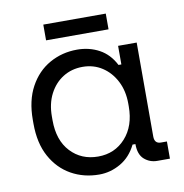

<svg xmlns="http://www.w3.org/2000/svg" viewBox="-75 -707 762 793"><g transform="rotate(-10 306.0 -311.0)"><path d="M279 14Q214 14 161.5 -15.5Q109 -45 78 -101.5Q47 -158 47 -240V-256Q47 -337 78 -394Q109 -451 161.5 -480.5Q214 -510 277 -510Q328 -510 369.5 -487.5Q411 -465 435 -418H447V-496H525V-102Q525 -72 552 -72H577V0H524Q493 0 470 -20Q447 -40 447 -84H435Q411 -35 368.5 -10.5Q326 14 279 14ZM287 -60Q357 -60 402 -110Q447 -160 447 -242V-254Q447 -307 426 -348Q405 -389 369 -412.5Q333 -436 287 -436Q241 -436 205 -413.5Q169 -391 148 -350.5Q127 -310 127 -256V-240Q127 -156 172 -108Q217 -60 287 -60ZM158 -570V-636H420V-570Z"/></g></svg>

Font: Space Mono
Style: Regular
Weight: 400
Monospace: yes
Designer: Colophon Foundry + Benjamin Critton
Foundry: Colophon Foundry & Benjamin Critton
Version: Version 1.003; ttfautohint (v1.8.4.7-5d5b)